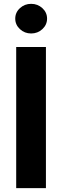

<svg xmlns="http://www.w3.org/2000/svg" viewBox="-20 -970 320 990"><path d="M216.8 -727.5V0H63.5V-727.5ZM140.6 -797.4Q106.9 -797.4 82.8 -819.8Q58.6 -842.3 58.6 -874Q58.6 -905.8 82.8 -928Q106.9 -950.2 140.6 -950.2Q174.3 -950.2 198.5 -928Q222.7 -905.8 222.7 -874Q222.7 -842.3 198.5 -819.8Q174.3 -797.4 140.6 -797.4Z"/></svg>

Font: Konkhmer Sleokchher
Style: Regular
Weight: 400
Designer: Suon May Sophanith
Version: Version 1.000; ttfautohint (v1.8.4.7-5d5b);gftools[0.9.23]